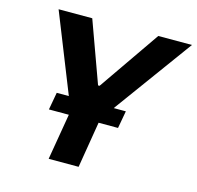

<svg xmlns="http://www.w3.org/2000/svg" viewBox="-106 -839 974 950"><g transform="rotate(15 381.5 -364.0)"><path d="M79.6 -727.5H252L365.7 -414.1H373.5L590.3 -727.5H762.7L419.4 -256.8L377 0H223.6L267.1 -256.8ZM161.6 -236.3 177.7 -325.7H531.7L515.6 -236.3Z"/></g></svg>

Font: Inter Tight
Style: Bold Italic
Weight: 700
Italic angle: -9.39999°
Designer: Rasmus Andersson
Foundry: rsms
Version: Version 3.004